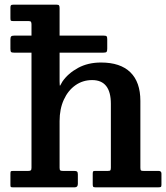

<svg xmlns="http://www.w3.org/2000/svg" viewBox="-20 -800 710 820"><path d="M42.5 -648H114.5V-695.5Q114.5 -703.5 112.2 -706.8Q110 -710 102.5 -710H37Q28 -710 26.2 -712Q24.5 -714 24.5 -723V-767Q24.5 -775 26.8 -777.5Q29 -780 37 -780H222Q230 -780 232.2 -776.8Q234.5 -773.5 234.5 -765.5V-648H421Q432.5 -648 435.2 -645Q438 -642 438 -632.5V-592.5Q438 -582.5 435.5 -578.8Q433 -575 419.5 -575H234.5V-452.5Q234.5 -429 237.2 -435Q240 -441 246.5 -451.5Q270.5 -486.5 313 -509.8Q355.5 -533 411.5 -533Q494 -533 536.8 -491.2Q579.5 -449.5 579.5 -369V-84Q579.5 -74.5 581.8 -72.2Q584 -70 594 -70H657.5Q669.5 -70 669.5 -58.5V-11.5Q669.5 -3.5 667 -1.8Q664.5 0 656.5 0H387.5Q379.5 0 377.8 -2.8Q376 -5.5 376 -13.5V-57.5Q376 -63.5 377.2 -66.8Q378.5 -70 385 -70H440Q449 -70 451.2 -72.5Q453.5 -75 453.5 -84V-356.5Q453.5 -458 373.5 -458Q333.5 -458 302 -435.8Q270.5 -413.5 252.5 -374Q234.5 -334.5 234.5 -283V-83.5Q234.5 -74.5 237.5 -72.2Q240.5 -70 249.5 -70H297Q306 -70 309.2 -67Q312.5 -64 312.5 -55V-15Q312.5 0 299.5 0H34.5Q27.5 0 26 -1.8Q24.5 -3.5 24.5 -10.5V-57Q24.5 -65 25.8 -67.5Q27 -70 35 -70H100Q108.5 -70 111.5 -72.5Q114.5 -75 114.5 -83.5V-575H43Q30.5 -575 27.5 -577.8Q24.5 -580.5 24.5 -591.5V-632Q24.5 -641.5 28 -644.8Q31.5 -648 42.5 -648Z"/></svg>

Font: Besley SemiBold
Style: Regular
Weight: 600
Designer: Owen Earl
Foundry: indestructible type*
Version: Version 2.001; ttfautohint (v1.8.3)